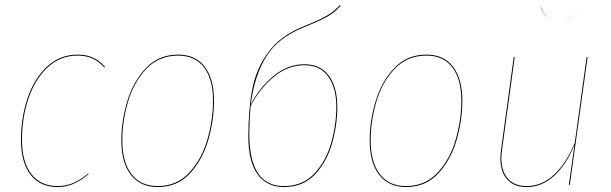

<svg xmlns="http://www.w3.org/2000/svg" viewBox="-20 -748 2473 777"><path d="M405 -477 402 -475Q381 -499 355 -511Q329 -523 294 -523Q224 -523 173 -475.5Q122 -428 95.5 -350Q69 -272 69 -182Q69 -92 107 -43.5Q145 5 212 5Q248 5 277.5 -8Q307 -21 337 -46L339 -44Q310 -19 279.5 -5Q249 9 212 9Q143 9 104 -40.5Q65 -90 65 -182Q65 -273 92 -352Q119 -431 171 -479Q223 -527 294 -527Q330 -527 357 -514.5Q384 -502 405 -477Z M471 -180Q471 -258 495 -338Q519 -418 570.5 -472.5Q622 -527 701 -527Q771 -527 808.5 -478Q846 -429 846 -340Q846 -262 823 -182Q800 -102 749 -46.5Q698 9 618 9Q548 9 509.5 -40.5Q471 -90 471 -180ZM842 -340Q842 -428 805.5 -475.5Q769 -523 701 -523Q623 -523 572 -469Q521 -415 498 -336Q475 -257 475 -180Q475 -92 512 -43.5Q549 5 618 5Q696 5 746.5 -50Q797 -105 819.5 -184.5Q842 -264 842 -340Z M1345 -315Q1345 -242 1324 -168Q1303 -94 1255 -42.5Q1207 9 1129 9Q1060 9 1022.5 -42.5Q985 -94 985 -195Q985 -307 1001.5 -390Q1018 -473 1067.5 -539Q1117 -605 1210 -642Q1268 -665 1300 -683Q1332 -701 1356 -728L1358 -724Q1334 -697 1303.5 -680Q1273 -663 1213 -639Q1106 -597 1057.5 -519Q1009 -441 995 -325Q1030 -394 1087.5 -441Q1145 -488 1212 -488Q1277 -488 1311 -441.5Q1345 -395 1345 -315ZM1341 -316Q1341 -393 1308 -438.5Q1275 -484 1212 -484Q1145 -484 1088 -437Q1031 -390 994 -318Q989 -259 989 -205Q989 5 1129 5Q1205 5 1252.5 -46Q1300 -97 1320.5 -170.5Q1341 -244 1341 -316Z M1476 -180Q1476 -258 1500 -338Q1524 -418 1575.5 -472.5Q1627 -527 1706 -527Q1776 -527 1813.5 -478Q1851 -429 1851 -340Q1851 -262 1828 -182Q1805 -102 1754 -46.5Q1703 9 1623 9Q1553 9 1514.5 -40.5Q1476 -90 1476 -180ZM1847 -340Q1847 -428 1810.5 -475.5Q1774 -523 1706 -523Q1628 -523 1577 -469Q1526 -415 1503 -336Q1480 -257 1480 -180Q1480 -92 1517 -43.5Q1554 5 1623 5Q1701 5 1751.5 -50Q1802 -105 1824.5 -184.5Q1847 -264 1847 -340Z M2005 -109Q2005 -126 2008 -144L2059 -517H2063L2012 -144Q2009 -126 2009 -109Q2009 -54 2036 -24.5Q2063 5 2112 5Q2172 5 2221.5 -40.5Q2271 -86 2306 -170L2354 -517H2358L2286 0H2282L2305 -162Q2271 -80 2221.5 -35.5Q2172 9 2112 9Q2061 9 2033 -21.5Q2005 -52 2005 -109ZM2167 -727 2168 -726Q2172 -699 2191 -683.5Q2210 -668 2246 -668Q2313 -668 2338 -724Q2326 -696 2302 -682Q2278 -668 2246 -668Q2176 -668 2167 -727Z"/></svg>

Font: Fira Sans Condensed Four
Style: Italic
Weight: 100
Width: 3
Italic angle: -8°
Designer: bBox Type GmbH & Carrois Corporate GbR & Edenspiekermann AG
Foundry: bBox Type GmbH & Carrois Corporate GbR & Edenspiekermann AG
Version: Version 4.301